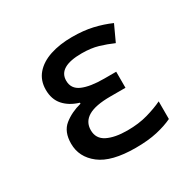

<svg xmlns="http://www.w3.org/2000/svg" viewBox="-127 -689 854 839"><g transform="rotate(-30 300.0 -269.5)"><path d="M331 10Q210 10 152.5 -34.5Q95 -79 95 -147Q95 -207 131 -236Q167 -265 218 -278V-283Q171 -297 144 -327.5Q117 -358 117 -406Q117 -453 144.5 -485Q172 -517 220.5 -533Q269 -549 331 -549Q389 -549 434.5 -538.5Q480 -528 521 -510L484 -430Q450 -445 414.5 -455.5Q379 -466 332 -466Q214 -466 214 -396Q214 -355 253 -338Q292 -321 362 -321H423V-240H347Q271 -240 235 -218.5Q199 -197 199 -155Q199 -112 237 -93Q275 -74 338 -74Q395 -74 440.5 -87Q486 -100 519 -116V-27Q486 -11 440 -0.5Q394 10 331 10Z"/></g></svg>

Font: Noto Sans Mono Medium
Style: Regular
Weight: 500
Designer: Monotype Design Team
Foundry: Monotype Imaging Inc.
Version: Version 2.014